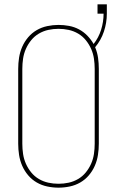

<svg xmlns="http://www.w3.org/2000/svg" viewBox="-20 -858 540 886"><path d="M250 8Q224 8 198 2.5Q172 -3 149.5 -16Q127 -29 110 -49Q93 -69 82.5 -93Q72 -117 68 -143Q64 -169 64 -195V-540Q64 -566 68 -592Q72 -618 82.5 -642Q93 -666 110 -686Q127 -706 149.5 -719Q172 -732 198 -737.5Q224 -743 250 -743Q274 -743 298.5 -738.5Q323 -734 344.5 -722.5Q366 -711 383 -693.5Q400 -676 412 -655Q435 -684 446.5 -720.5Q458 -757 458 -795H430V-838H473V-795Q473 -753 459.5 -712.5Q446 -672 419 -640Q429 -616 432.5 -591Q436 -566 436 -540V-195Q436 -169 432 -143Q428 -117 417.5 -93Q407 -69 390 -49Q373 -29 350.5 -16Q328 -3 302 2.5Q276 8 250 8ZM250 -10Q274 -10 297 -15Q320 -20 340.5 -32Q361 -44 376 -62.5Q391 -81 400.5 -102.5Q410 -124 413.5 -147.5Q417 -171 417 -195V-540Q417 -564 413.5 -587.5Q410 -611 400.5 -632.5Q391 -654 376 -672.5Q361 -691 340.5 -703Q320 -715 297 -720Q274 -725 250 -725Q226 -725 203 -720Q180 -715 159.5 -703Q139 -691 124 -672.5Q109 -654 99.5 -632.5Q90 -611 86.5 -587.5Q83 -564 83 -540V-195Q83 -171 86.5 -147.5Q90 -124 99.5 -102.5Q109 -81 124 -62.5Q139 -44 159.5 -32Q180 -20 203 -15Q226 -10 250 -10Z"/></svg>

Font: Iosevka SS04 Thin
Style: Regular
Weight: 100
Monospace: yes
Designer: Belleve Invis
Foundry: Belleve Invis
Version: Version 19.0.0; ttfautohint (v1.8.4)